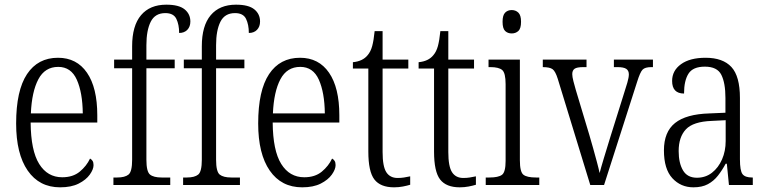

<svg xmlns="http://www.w3.org/2000/svg" viewBox="-20 -791 3278 821"><path d="M237 10Q148 10 98.5 -61.5Q49 -133 49 -263Q49 -404 95.5 -474Q142 -544 228 -544Q308 -544 352 -480Q396 -416 396 -298V-267H111Q112 -147 147.5 -90Q183 -33 246 -33Q292 -33 321 -57Q350 -81 365 -113Q371 -110 375.5 -103.5Q380 -97 380 -85Q380 -67 364 -44.5Q348 -22 316.5 -6Q285 10 237 10ZM334 -306Q333 -395 308.5 -450Q284 -505 229 -505Q172 -505 144 -452Q116 -399 112 -306Z M465 0V-32H481Q514 -32 529.5 -44.5Q545 -57 545 -108V-499H468V-536H545V-593Q545 -681 583 -726Q621 -771 691 -771Q745 -771 769.5 -751Q794 -731 794 -699Q794 -677 781 -663.5Q768 -650 746 -650Q746 -686 734 -710.5Q722 -735 687 -735Q643 -735 624.5 -698Q606 -661 606 -598V-536H727V-499H606V-108Q606 -57 621.5 -44.5Q637 -32 671 -32H708V0Z M763 0V-32H779Q812 -32 827.5 -44.5Q843 -57 843 -108V-499H766V-536H843V-593Q843 -681 881 -726Q919 -771 989 -771Q1043 -771 1067.5 -751Q1092 -731 1092 -699Q1092 -677 1079 -663.5Q1066 -650 1044 -650Q1044 -686 1032 -710.5Q1020 -735 985 -735Q941 -735 922.5 -698Q904 -661 904 -598V-536H1025V-499H904V-108Q904 -57 919.5 -44.5Q935 -32 969 -32H1006V0Z M1272 10Q1183 10 1133.5 -61.5Q1084 -133 1084 -263Q1084 -404 1130.5 -474Q1177 -544 1263 -544Q1343 -544 1387 -480Q1431 -416 1431 -298V-267H1146Q1147 -147 1182.5 -90Q1218 -33 1281 -33Q1327 -33 1356 -57Q1385 -81 1400 -113Q1406 -110 1410.5 -103.5Q1415 -97 1415 -85Q1415 -67 1399 -44.5Q1383 -22 1351.5 -6Q1320 10 1272 10ZM1369 -306Q1368 -395 1343.5 -450Q1319 -505 1264 -505Q1207 -505 1179 -452Q1151 -399 1147 -306Z M1665 10Q1607 10 1581 -23.5Q1555 -57 1555 -143V-498H1489V-525Q1531 -529 1552 -555Q1565 -570 1571.5 -594Q1578 -618 1582 -658H1616V-536H1726V-498H1616V-141Q1616 -79 1632 -54.5Q1648 -30 1680 -30Q1695 -30 1707.5 -32Q1720 -34 1734 -37V-1Q1721 3 1703 6.5Q1685 10 1665 10Z M1946 10Q1888 10 1862 -23.5Q1836 -57 1836 -143V-498H1770V-525Q1812 -529 1833 -555Q1846 -570 1852.5 -594Q1859 -618 1863 -658H1897V-536H2007V-498H1897V-141Q1897 -79 1913 -54.5Q1929 -30 1961 -30Q1976 -30 1988.5 -32Q2001 -34 2015 -37V-1Q2002 3 1984 6.5Q1966 10 1946 10Z M2168 -648Q2151 -648 2140 -658.5Q2129 -669 2129 -698Q2129 -726 2140 -737Q2151 -748 2168 -748Q2185 -748 2196.5 -737Q2208 -726 2208 -698Q2208 -669 2196.5 -658.5Q2185 -648 2168 -648ZM2057 0V-32H2073Q2111 -32 2126.5 -43.5Q2142 -55 2142 -103V-431Q2142 -479 2127.5 -491.5Q2113 -504 2077 -504H2069V-536H2203V-106Q2203 -56 2218 -44Q2233 -32 2272 -32H2286V0Z M2365 -454Q2355 -486 2343 -495Q2331 -504 2301 -504V-536H2488V-504H2474Q2447 -504 2437 -497Q2427 -490 2427 -474Q2427 -463 2432 -443.5Q2437 -424 2442 -407L2500 -214Q2508 -187 2516.5 -156.5Q2525 -126 2532.5 -98Q2540 -70 2544 -51Q2549 -71 2561.5 -112.5Q2574 -154 2591 -209L2644 -378Q2656 -415 2662.5 -437.5Q2669 -460 2669 -473Q2669 -489 2658 -496.5Q2647 -504 2620 -504H2605V-536H2772V-504H2765Q2738 -504 2727.5 -493Q2717 -482 2704 -440L2563 0H2504Z M2945 10Q2891 10 2855 -29Q2819 -68 2819 -148Q2819 -227 2866.5 -265Q2914 -303 3013 -306L3082 -309V-372Q3082 -436 3064.5 -471Q3047 -506 2994 -506Q2943 -506 2924 -476Q2905 -446 2905 -391Q2854 -391 2854 -445Q2854 -489 2892 -516.5Q2930 -544 2997 -544Q3071 -544 3107.5 -504.5Q3144 -465 3144 -372V-110Q3144 -61 3155 -46.5Q3166 -32 3196 -32H3199V0H3097L3088 -91H3083Q3068 -63 3050 -40Q3032 -17 3007 -3.5Q2982 10 2945 10ZM2960 -31Q2997 -31 3024.5 -52.5Q3052 -74 3067.5 -109.5Q3083 -145 3083 -188V-277L3023 -274Q2944 -271 2913 -238Q2882 -205 2882 -145Q2882 -94 2900.5 -62.5Q2919 -31 2960 -31Z"/></svg>

Font: Noto Serif Tamil Condensed Light
Style: Italic
Weight: 300
Width: 3
Italic angle: -12°
Designer: Indian Type Foundry, Tom Grace, and the Monotype Design Team
Foundry: Monotype Imaging Inc.
Version: Version 2.003; ttfautohint (v1.8.4.7-5d5b)